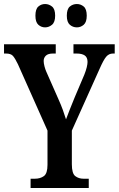

<svg xmlns="http://www.w3.org/2000/svg" viewBox="-21 -934 590 954"><path d="M131 0V-46H152Q179 -46 197 -59Q215 -72 215 -115V-285L68 -615Q54 -644 43.5 -656Q33 -668 9 -668H-1V-714H256V-668H242Q218 -668 207 -657.5Q196 -647 196 -631Q196 -620 200 -604.5Q204 -589 209 -578L269 -442Q282 -413 291 -388.5Q300 -364 307 -341Q315 -363 326 -390.5Q337 -418 350 -450L398 -563Q406 -583 410 -599.5Q414 -616 414 -626Q414 -649 400 -658.5Q386 -668 360 -668H344V-714H549V-668H540Q520 -668 506.5 -652Q493 -636 473 -590L336 -285V-118Q336 -72 353 -59Q370 -46 394 -46H420V0ZM361 -798Q341 -798 326 -811Q311 -824 311 -856Q311 -889 326 -901.5Q341 -914 361 -914Q380 -914 395 -901.5Q410 -889 410 -856Q410 -824 395 -811Q380 -798 361 -798ZM203 -798Q184 -798 169.5 -811Q155 -824 155 -856Q155 -889 169.5 -901.5Q184 -914 203 -914Q222 -914 237.5 -901.5Q253 -889 253 -856Q253 -824 237.5 -811Q222 -798 203 -798Z"/></svg>

Font: Noto Serif Thai ExtraCondensed SemiBold
Style: Regular
Weight: 600
Width: 2
Designer: Monotype Design Team
Foundry: Monotype Imaging Inc.
Version: Version 2.001; ttfautohint (v1.8.4.7-5d5b)